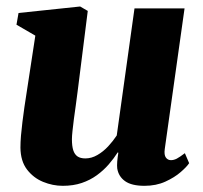

<svg xmlns="http://www.w3.org/2000/svg" viewBox="-20 -576 642 606"><path d="M178 10.5Q146.5 10.5 116 -2Q85.5 -14.5 65.2 -41Q45 -67.5 44.5 -110Q44.5 -127 46.2 -147.8Q48 -168.5 50.8 -191.2Q53.5 -214 57 -237.5Q60.5 -261 64 -283.5L91.5 -463.5L32 -498L38.5 -535L233 -555.5L257 -541.5L225 -287.5Q222.5 -266 219.2 -243.5Q216 -221 213.2 -200.2Q210.5 -179.5 208.8 -162.8Q207 -146 207 -136.5Q207 -115 211.2 -101.8Q215.5 -88.5 224.8 -82.2Q234 -76 249.5 -76Q269 -76 287.5 -86.8Q306 -97.5 321.5 -114.2Q337 -131 348.5 -148.5L404.5 -549.5H562.5L500 -105.5Q497.5 -87 503.5 -78.8Q509.5 -70.5 519.5 -70.5Q528.5 -70.5 537.8 -75.2Q547 -80 563.5 -92.5L577 -61Q569.5 -49.5 550.2 -32.8Q531 -16 502 -2.8Q473 10.5 436 10.5Q395.5 10.5 374.8 -4.2Q354 -19 350 -44.5Q349.5 -48.5 349.5 -54Q349.5 -59.5 350 -66.2Q350.5 -73 351.5 -80.2Q352.5 -87.5 353.5 -94L351.5 -95Q339.5 -76 323.2 -57.2Q307 -38.5 285.8 -23Q264.5 -7.5 238 1.5Q211.5 10.5 178 10.5Z"/></svg>

Font: Merriweather 48pt Black
Style: Italic
Weight: 900
Italic angle: -7.8°
Version: Version 2.101